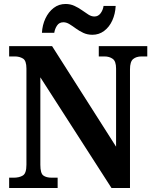

<svg xmlns="http://www.w3.org/2000/svg" viewBox="-20 -946 776 966"><path d="M26 0V-52H49Q77 -52 95 -63Q113 -74 113 -117V-601Q113 -641 95.5 -651.5Q78 -662 55 -662H26V-714H242L564 -208V-601Q564 -638 547 -650Q530 -662 506 -662H477V-714H721V-662H692Q666 -662 650 -649Q634 -636 634 -597V0H541L183 -557V-117Q183 -74 198 -63Q213 -52 240 -52H270V0ZM445 -771Q420 -771 399.5 -780.5Q379 -790 362 -802.5Q345 -815 329.5 -824.5Q314 -834 299 -834Q278 -834 267 -817.5Q256 -801 253 -781H191Q193 -820 208.5 -853Q224 -886 250 -906Q276 -926 310 -926Q334 -926 354.5 -916.5Q375 -907 392.5 -894.5Q410 -882 425 -872.5Q440 -863 455 -863Q474 -863 486 -879Q498 -895 501 -916H562Q560 -876 545 -843Q530 -810 504 -790.5Q478 -771 445 -771Z"/></svg>

Font: Noto Serif Devanagari SemiCondensed
Style: Bold
Weight: 700
Width: 4
Designer: Universal Thirst, Indian Type Foundry and the Monotype Design Team
Foundry: Monotype Imaging Inc.
Version: Version 2.004; ttfautohint (v1.8.4.7-5d5b)